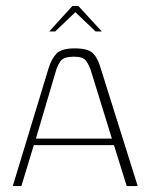

<svg xmlns="http://www.w3.org/2000/svg" viewBox="-20 -627 509 647"><path d="M23 0 144 -398Q154 -430 171 -447Q188 -464 232 -464Q275 -464 292 -448.5Q309 -433 319 -398L444 0H407L364 -138H94L52 0ZM101 -160H357L286 -390Q280 -408 270 -422Q260 -436 229 -436Q195 -436 184.5 -421.5Q174 -407 169 -390ZM146 -521 224 -607H244L323 -521H302L234 -586L166 -521Z"/></svg>

Font: Genos ExtraLight
Style: Regular
Weight: 250
Designer: Robert E. Leuschke
Foundry: Robert E. Leuschke
Version: Version 1.010